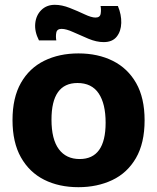

<svg xmlns="http://www.w3.org/2000/svg" viewBox="-20 -764 653 798"><path d="M306 14Q225 14 163.5 -17Q102 -48 67 -110Q32 -172 32 -265Q32 -358 67 -419.5Q102 -481 164 -511.5Q226 -542 306 -542Q387 -542 449 -511Q511 -480 546 -418.5Q581 -357 581 -264Q581 -169 545 -107Q509 -45 446.5 -15.5Q384 14 306 14ZM311 -103Q419 -103 419 -254Q419 -333 390 -376Q361 -419 302 -419Q194 -419 194 -267Q194 -185 224.5 -144Q255 -103 311 -103ZM411 -589Q381 -589 347.5 -603Q314 -617 284.5 -630.5Q255 -644 236 -644Q217 -644 214 -628.5Q211 -613 214 -596H142Q123 -633 126.5 -667Q130 -701 152 -722.5Q174 -744 208 -744Q237 -744 270 -731Q303 -718 331.5 -704.5Q360 -691 377 -691Q396 -691 398.5 -707.5Q401 -724 398 -739H470Q485 -703 484 -668.5Q483 -634 465 -611.5Q447 -589 411 -589Z"/></svg>

Font: Bricolage Grotesque 12pt ExtraBold
Style: Regular
Weight: 800
Designer: Mathieu Triay
Foundry: Atelier Triay
Version: Version 1.001; ttfautohint (v1.8.4.7-5d5b);gftools[0.9.33.de